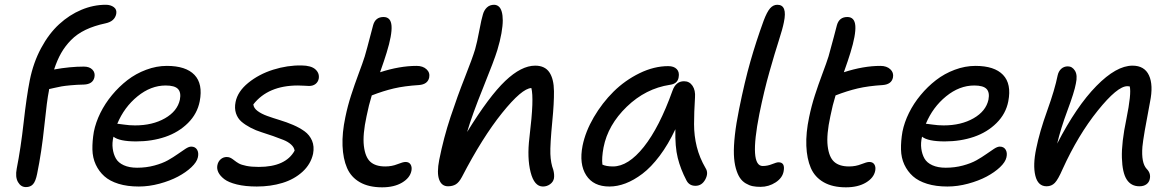

<svg xmlns="http://www.w3.org/2000/svg" viewBox="-20 -780 4968 813"><path d="M89.8 12.2Q68.4 12.2 56.2 -9Q43.9 -30.3 50.8 -65.9Q67.9 -152.3 80.1 -261.2Q92.3 -370.1 106 -439.9Q121.1 -515.1 154.1 -576.4Q187 -637.7 230.5 -677.5Q273.9 -717.3 324.7 -738.5Q375.5 -759.8 428.2 -759.8Q448.2 -759.8 461.9 -749.8Q475.6 -739.7 472.2 -721.2Q465.8 -689.5 426.8 -681.2Q378.4 -670.9 342.3 -653.6Q306.2 -636.2 281 -610.6Q255.9 -585 239 -555.4Q222.2 -525.9 209 -485.8Q276.4 -498 335 -498Q358.9 -498 371.3 -485.1Q383.8 -472.2 379.9 -453.1Q373.5 -423.3 335 -421.9Q305.7 -421.4 279.5 -418.9Q253.4 -416.5 240.2 -414.1Q227.1 -411.6 209.7 -407.7Q192.4 -403.8 188 -402.8Q188 -401.4 187.5 -398.7Q187 -396 187 -395Q179.2 -357.9 167.7 -247.1Q156.2 -136.2 137.2 -43.9Q130.9 -12.2 119.9 0Q108.9 12.2 89.8 12.2Z M567.9 9.8Q519 9.8 481.9 -1.7Q444.8 -13.2 421.9 -33.7Q398.9 -54.2 385.5 -83Q372.1 -111.8 371.3 -147Q370.6 -182.1 377.4 -222.2Q385.3 -261.7 405 -301.8Q424.8 -341.8 454.3 -377.4Q483.9 -413.1 519.5 -440.7Q555.2 -468.3 598.9 -484.6Q642.6 -501 686.5 -501Q767.1 -501 803.5 -462.9Q839.8 -424.8 825.7 -351.1Q815.4 -298.3 775.9 -259Q736.3 -219.7 679.7 -200.4Q623 -181.2 556.6 -181.2Q485.4 -181.2 460.4 -201.2Q454.1 -174.8 457.3 -150.9Q460.4 -127 470.7 -108.9Q481 -90.8 504.2 -80.3Q527.3 -69.8 560.5 -69.8Q599.1 -69.8 633.5 -79.1Q668 -88.4 690.9 -101.3Q713.9 -114.3 732.4 -127.4Q751 -140.6 765.4 -149.9Q779.8 -159.2 789.6 -159.2Q806.6 -159.2 814.5 -146.2Q822.3 -133.3 817.9 -113.8Q813.5 -93.8 790.5 -72Q767.6 -50.3 733.6 -32.2Q699.7 -14.2 655.3 -2.2Q610.8 9.8 567.9 9.8ZM478.5 -255.9Q482.9 -255.9 505.4 -252.4Q527.8 -249 551.8 -249Q626 -249 678.5 -279.1Q731 -309.1 741.7 -357.9Q747.6 -388.7 733.6 -403.3Q719.7 -418 681.6 -418Q618.7 -418 562.3 -372.1Q505.9 -326.2 476.6 -255.9Z M1067.4 9.8Q1018.6 9.8 982.9 1Q947.3 -7.8 929.4 -21.7Q911.6 -35.6 904.5 -50.5Q897.5 -65.4 900.4 -80.1Q903.3 -95.7 914.3 -105.5Q925.3 -115.2 940.4 -115.2Q950.2 -115.2 957.8 -110.8Q965.3 -106.4 972.9 -100.3Q980.5 -94.2 991 -88.1Q1001.5 -82 1023.2 -77.6Q1044.9 -73.2 1075.7 -73.2Q1189.5 -73.2 1227.5 -142.1Q1225.6 -156.2 1212.6 -168Q1199.7 -179.7 1180.2 -187.5Q1160.6 -195.3 1136.5 -203.9Q1112.3 -212.4 1087.9 -220Q1063.5 -227.5 1041 -239.3Q1018.6 -251 1002.4 -264.9Q986.3 -278.8 979.2 -300.3Q972.2 -321.8 977.5 -348.1Q986.3 -392.6 1031.2 -429.2Q1076.2 -465.8 1136.7 -484.9Q1197.3 -503.9 1256.8 -502.9Q1297.9 -502.4 1315.7 -486.1Q1333.5 -469.7 1329.6 -446.8Q1326.7 -432.6 1315.9 -424.3Q1305.2 -416 1288.6 -416Q1284.2 -416 1269.5 -417Q1254.9 -418 1241.7 -418Q1115.2 -418 1052.7 -337.9Q1054.2 -322.3 1070.6 -310.1Q1086.9 -297.9 1111.3 -289.1Q1135.7 -280.3 1164.8 -271.5Q1193.8 -262.7 1221.2 -251Q1248.5 -239.3 1269.8 -223.9Q1291 -208.5 1301.3 -184.3Q1311.5 -160.2 1305.7 -128.9Q1295.9 -84.5 1260.7 -52.5Q1225.6 -20.5 1175.8 -5.4Q1126 9.8 1067.4 9.8Z M1598.1 13.2Q1541.5 13.2 1503.9 -8.3Q1466.3 -29.8 1449.5 -68.8Q1432.6 -107.9 1430.4 -162.6Q1428.2 -217.3 1442.4 -284.2Q1452.1 -331.5 1466.6 -376.2Q1481 -420.9 1498.5 -467.8Q1516.1 -514.6 1524.4 -541Q1535.2 -578.1 1546.1 -620.8Q1557.1 -663.6 1560.1 -673.8Q1569.8 -708 1604 -708Q1635.3 -708 1637.9 -670.4Q1640.6 -632.8 1617.2 -557.1Q1608.4 -527.8 1589.4 -474.1Q1672.4 -501 1744.1 -501Q1770.5 -501 1785.9 -486.8Q1801.3 -472.7 1797.4 -452.1Q1791.5 -422.9 1754.4 -419.9Q1692.4 -416 1647.7 -405.5Q1603 -395 1554.2 -376Q1541.5 -335 1532.2 -288.1Q1515.1 -209.5 1520.8 -162.1Q1526.4 -114.7 1548.1 -95Q1569.8 -75.2 1611.3 -75.2Q1639.2 -75.2 1662.8 -84.7Q1686.5 -94.2 1697.3 -94.2Q1711.9 -94.2 1718.5 -83.7Q1725.1 -73.2 1722.2 -57.1Q1716.3 -26.9 1682.6 -6.8Q1648.9 13.2 1598.1 13.2Z M1877 8.8Q1850.1 8.8 1839.6 -19.5Q1829.1 -47.9 1839.8 -103Q1858.4 -196.3 1887.7 -284.7Q1917 -373 1948.5 -452.6Q1980 -532.2 1991.7 -570.8Q2000.5 -601.6 2009.5 -650.4Q2018.6 -699.2 2024.9 -719.2Q2029.8 -736.8 2041.7 -748.3Q2053.7 -759.8 2072.8 -759.8Q2084 -759.3 2092 -752.4Q2100.1 -745.6 2104.5 -730.5Q2108.9 -715.3 2108.9 -693.4Q2108.9 -671.4 2103.3 -639.2Q2097.7 -606.9 2085.9 -567.9Q2072.8 -524.9 2025.9 -408.9Q1979 -293 1958 -221.2Q2051.3 -372.6 2119.4 -437.3Q2187.5 -502 2246.1 -502Q2287.1 -502 2306.2 -473.9Q2325.2 -445.8 2325.7 -394Q2326.2 -342.3 2318.8 -268.1Q2309.1 -167.5 2310.5 -128.2Q2312 -88.9 2322.8 -61Q2328.1 -41 2325.7 -24.9Q2322.8 -9.8 2309.3 0Q2295.9 9.8 2278.8 9.8Q2242.2 9.8 2226.8 -50.8Q2211.4 -111.3 2221.7 -196.8Q2232.4 -286.1 2234.1 -335.4Q2235.8 -384.8 2230 -407.2Q2189.9 -405.8 2106.2 -301.8Q2022.5 -197.8 1936 -30.8Q1923.8 -7.8 1910.2 0.5Q1896.5 8.8 1877 8.8Z M2560.5 9.8Q2492.7 9.8 2462.2 -37.8Q2431.6 -85.4 2446.8 -163.1Q2459 -223.1 2494.4 -283.7Q2529.8 -344.2 2578.1 -392.1Q2626.5 -439.9 2688 -470Q2749.5 -500 2809.6 -500Q2833.5 -500 2845.7 -487.3Q2857.9 -474.6 2853.5 -452.1Q2849.1 -425.3 2816.9 -420.9Q2713.9 -405.3 2634 -328.1Q2554.2 -251 2535.6 -155.8Q2527.3 -111.3 2530.8 -83Q2546.9 -75.2 2575.7 -75.2Q2640.1 -75.2 2706.1 -158Q2772 -240.7 2827.6 -396Q2841.8 -436 2876.5 -436Q2899.4 -436 2912.4 -416.7Q2925.3 -397.5 2922.9 -367.2Q2918.9 -303.2 2918.9 -254.2Q2918.9 -205.1 2930.4 -158.7Q2941.9 -112.3 2967.8 -67.9Q2981 -47.4 2966.6 -20.3Q2952.1 6.8 2924.8 6.8Q2898.4 6.8 2886.7 -16.1Q2861.8 -63.5 2849.9 -111.1Q2837.9 -158.7 2839.8 -232.9Q2809.6 -168.5 2773.2 -120.1Q2736.8 -71.8 2700.2 -44.2Q2663.6 -16.6 2628.7 -3.4Q2593.8 9.8 2560.5 9.8Z M3200.2 11.2Q3181.6 11.2 3167.2 8.3Q3152.8 5.4 3137.9 -3.4Q3123 -12.2 3113 -27.1Q3103 -42 3095.9 -66.9Q3088.9 -91.8 3087.6 -125.7Q3086.4 -159.7 3091.8 -208.3Q3097.2 -256.8 3109.4 -316.9Q3133.3 -435.5 3157.5 -520Q3181.6 -604.5 3213.4 -691.9Q3227.5 -729.5 3240.7 -744.6Q3253.9 -759.8 3271.5 -759.8Q3314.9 -759.8 3299.3 -686Q3293.9 -658.2 3277.6 -607.7Q3261.2 -557.1 3238.3 -476.3Q3215.3 -395.5 3195.3 -296.9Q3151.9 -77.1 3209.5 -77.1Q3230 -77.1 3249.3 -85Q3268.6 -92.8 3276.4 -92.8Q3305.2 -92.8 3298.3 -55.2Q3293.5 -26.9 3264.4 -7.8Q3235.4 11.2 3200.2 11.2Z M3562 13.2Q3505.4 13.2 3467.8 -8.3Q3430.2 -29.8 3413.3 -68.8Q3396.5 -107.9 3394.3 -162.6Q3392.1 -217.3 3406.2 -284.2Q3416 -331.5 3430.4 -376.2Q3444.8 -420.9 3462.4 -467.8Q3480 -514.6 3488.3 -541Q3499 -578.1 3510 -620.8Q3521 -663.6 3523.9 -673.8Q3533.7 -708 3567.9 -708Q3599.1 -708 3601.8 -670.4Q3604.5 -632.8 3581.1 -557.1Q3572.3 -527.8 3553.2 -474.1Q3636.2 -501 3708 -501Q3734.4 -501 3749.8 -486.8Q3765.1 -472.7 3761.2 -452.1Q3755.4 -422.9 3718.3 -419.9Q3656.2 -416 3611.6 -405.5Q3566.9 -395 3518.1 -376Q3505.4 -335 3496.1 -288.1Q3479 -209.5 3484.6 -162.1Q3490.2 -114.7 3512 -95Q3533.7 -75.2 3575.2 -75.2Q3603 -75.2 3626.7 -84.7Q3650.4 -94.2 3661.1 -94.2Q3675.8 -94.2 3682.4 -83.7Q3689 -73.2 3686 -57.1Q3680.2 -26.9 3646.5 -6.8Q3612.8 13.2 3562 13.2Z M3991.7 9.8Q3942.9 9.8 3905.8 -1.7Q3868.7 -13.2 3845.7 -33.7Q3822.8 -54.2 3809.3 -83Q3795.9 -111.8 3795.2 -147Q3794.4 -182.1 3801.3 -222.2Q3809.1 -261.7 3828.9 -301.8Q3848.6 -341.8 3878.2 -377.4Q3907.7 -413.1 3943.4 -440.7Q3979 -468.3 4022.7 -484.6Q4066.4 -501 4110.4 -501Q4190.9 -501 4227.3 -462.9Q4263.7 -424.8 4249.5 -351.1Q4239.3 -298.3 4199.7 -259Q4160.2 -219.7 4103.5 -200.4Q4046.9 -181.2 3980.5 -181.2Q3909.2 -181.2 3884.3 -201.2Q3877.9 -174.8 3881.1 -150.9Q3884.3 -127 3894.5 -108.9Q3904.8 -90.8 3928 -80.3Q3951.2 -69.8 3984.4 -69.8Q4022.9 -69.8 4057.4 -79.1Q4091.8 -88.4 4114.7 -101.3Q4137.7 -114.3 4156.2 -127.4Q4174.8 -140.6 4189.2 -149.9Q4203.6 -159.2 4213.4 -159.2Q4230.5 -159.2 4238.3 -146.2Q4246.1 -133.3 4241.7 -113.8Q4237.3 -93.8 4214.4 -72Q4191.4 -50.3 4157.5 -32.2Q4123.5 -14.2 4079.1 -2.2Q4034.7 9.8 3991.7 9.8ZM3902.3 -255.9Q3906.7 -255.9 3929.2 -252.4Q3951.7 -249 3975.6 -249Q4049.8 -249 4102.3 -279.1Q4154.8 -309.1 4165.5 -357.9Q4171.4 -388.7 4157.5 -403.3Q4143.6 -418 4105.5 -418Q4042.5 -418 3986.1 -372.1Q3929.7 -326.2 3900.4 -255.9Z M4804.7 8.8Q4769.5 8.8 4751 -19.8Q4732.4 -48.3 4730.5 -111.8Q4728.5 -175.3 4749.5 -275.9Q4771.5 -384.3 4763.7 -414.1Q4762.2 -414.1 4758.8 -414.6Q4755.4 -415 4753.4 -415Q4711.4 -415 4628.2 -311.5Q4544.9 -208 4479.5 -64Q4460.4 -20 4446.5 -5.6Q4432.6 8.8 4411.6 8.8Q4375 8.8 4364 -36.1Q4353 -81.1 4367.7 -150.9Q4381.8 -221.2 4414.3 -311.5Q4446.8 -401.9 4458.5 -460.9Q4462.4 -478.5 4473.9 -488.8Q4485.4 -499 4501.5 -499Q4520.5 -499 4532 -480.2Q4543.5 -461.4 4535.6 -425.8Q4529.3 -390.6 4500.2 -312.7Q4471.2 -234.9 4456.5 -171.9Q4538.1 -330.1 4622.6 -416Q4707 -502 4775.4 -502Q4826.2 -502 4845.2 -460.9Q4864.3 -419.9 4849.6 -348.1Q4821.3 -201.2 4817.4 -158.7Q4812 -90.3 4835.4 -64.9Q4854 -46.4 4848.6 -22Q4845.7 -7.8 4834.2 0.5Q4822.8 8.8 4804.7 8.8Z"/></svg>

Font: Shantell Sans Normal
Style: Italic
Weight: 400
Italic angle: -11.31°
Designer: Stephen Nixon, Anya Danilova, Shantell Martin
Foundry: Arrow Type
Version: Version 1.006;[559af2be0]